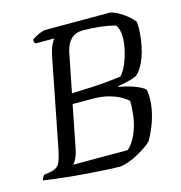

<svg xmlns="http://www.w3.org/2000/svg" viewBox="-114 -799 844 893"><g transform="rotate(-15 308.0 -352.0)"><path d="M360 0Q332 0 294 -2Q256 -4 213.5 -7Q171 -10 129.5 -14Q88 -18 52 -22.5Q16 -27 -9 -31Q-6 -39 -2.5 -45.5Q1 -52 5 -55L33 -59Q54 -63 66 -71.5Q78 -80 85 -99.5Q92 -119 99 -152L182 -576Q190 -613 199.5 -632Q209 -651 215 -655H123Q120 -659 118.5 -663.5Q117 -668 117 -674Q123 -680 136 -687Q149 -694 162.5 -699Q176 -704 182 -704H496Q517 -699 537.5 -687Q558 -675 575.5 -660.5Q593 -646 605 -630Q606 -615 606 -602.5Q606 -590 604 -567Q602 -542 596.5 -515Q591 -488 582 -463Q573 -438 561 -418.5Q549 -399 534 -387Q518 -380 495 -374Q472 -368 445 -364L443 -360Q486 -353 519.5 -340Q553 -327 566 -315Q569 -309 570 -298Q571 -287 571 -275Q571 -242 563.5 -207.5Q556 -173 543 -140.5Q530 -108 514 -80Q505 -70 487 -57.5Q469 -45 447 -32.5Q425 -20 402 -11.5Q379 -3 360 0ZM147 -65H409Q425 -78 440 -103.5Q455 -129 465 -162.5Q475 -196 477 -230Q479 -250 479.5 -259.5Q480 -269 479 -283Q468 -294 446.5 -306.5Q425 -319 391 -328.5Q357 -338 309 -338H217L176 -130Q171 -106 162.5 -89Q154 -72 147 -65ZM227 -387Q282 -389 323 -391Q364 -393 398 -396.5Q432 -400 465 -404Q483 -424 495.5 -454Q508 -484 515.5 -517Q523 -550 523 -577Q523 -598 519 -613Q515 -628 507 -638Q478 -647 434 -652Q390 -657 352 -657Q316 -657 294.5 -636Q273 -615 265 -578Z"/></g></svg>

Font: Texturina 12pt Light
Style: Italic
Weight: 300
Italic angle: -11°
Designer: Guillermo Torres Carreño
Foundry: Omnibus-Type
Version: Version 1.002